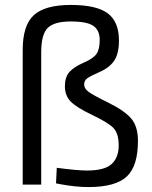

<svg xmlns="http://www.w3.org/2000/svg" viewBox="-20 -748 614 778"><path d="M147 0H72V-545Q72 -646 117.5 -687Q163 -728 267 -728Q371 -728 416.5 -694Q462 -660 462 -584Q462 -531 443 -502.5Q424 -474 384 -456.5Q344 -439 332.5 -430Q321 -421 321 -405.5Q321 -390 337.5 -377Q354 -364 419 -332Q484 -300 511.5 -268Q539 -236 539 -177Q539 -75 493.5 -32.5Q448 10 338 10Q288 10 228 -1L207 -5L210 -68Q295 -57 332 -57Q404 -57 432.5 -83.5Q461 -110 461 -158.5Q461 -207 440 -229Q419 -251 354 -282Q289 -313 266 -337Q243 -361 243 -398.5Q243 -436 261.5 -456.5Q280 -477 319 -494Q358 -511 371 -529.5Q384 -548 384 -586.5Q384 -625 358.5 -643Q333 -661 266.5 -661Q200 -661 173.5 -635Q147 -609 147 -536Z"/></svg>

Font: TitilliumWeb-Regular
Style: Regular
Weight: 400
Version: Version 1.001;PS 57.000;hotconv 1.0.70;makeotf.lib2.5.55311